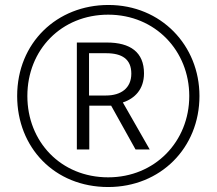

<svg xmlns="http://www.w3.org/2000/svg" viewBox="-20 -836 871 772"><path d="M415 -84C625 -84 782 -241 782 -450C782 -653 628 -816 416 -816C209 -816 49 -664 49 -450C49 -244 198 -84 415 -84ZM415 -123C224 -123 90 -267 90 -450C90 -636 227 -777 415 -777C605 -777 741 -631 741 -450C741 -267 603 -123 415 -123ZM289 -235H339V-411H427L525 -235H582L474 -424C522 -440 559 -477 559 -541C559 -626 504 -665 410 -665H289ZM406 -452H338V-622H407C471 -622 508 -598 508 -540C508 -481 466 -452 406 -452Z"/></svg>

Font: Noto Sans Kannada UI SemiCondensed Light
Style: Regular
Weight: 300
Width: 4
Designer: Jelle Bosma - Monotype Design Team
Foundry: Monotype Imaging Inc.
Version: Version 2.005